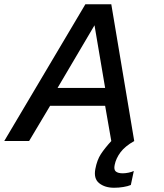

<svg xmlns="http://www.w3.org/2000/svg" viewBox="-33 -664 772 904"><path d="M504 220Q461 220 434 198.5Q407 177 416 131Q424 89 442 61.5Q460 34 491 0L462 -166H203L104 0H-13L369 -644H491L599 0Q555 25 534 53.5Q513 82 507 112Q502 135 512.5 143.5Q523 152 545 152Q557 152 572 149Q587 146 597 141L583 207Q569 213 547.5 216.5Q526 220 504 220ZM238 -250H462L412 -545Z"/></svg>

Font: Kanit
Style: Italic
Weight: 400
Italic angle: -12°
Designer: Katatrad Team
Foundry: CadsonDemak
Version: Version 2.000; ttfautohint (v1.8.3)